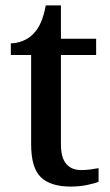

<svg xmlns="http://www.w3.org/2000/svg" viewBox="-20 -679 407 709"><path d="M241 10Q167 10 131 -24.5Q95 -59 95 -146V-476H20V-519Q41 -519 64 -528Q87 -537 103 -554Q120 -571 131 -596.5Q142 -622 149 -659H205V-536H335V-476H205V-146Q205 -97 224.5 -74Q244 -51 279 -51Q297 -51 312.5 -53Q328 -55 344 -58V-8Q331 -2 302 4Q273 10 241 10Z"/></svg>

Font: Noto Serif Armenian Medium
Style: Regular
Weight: 500
Version: Version 2.007